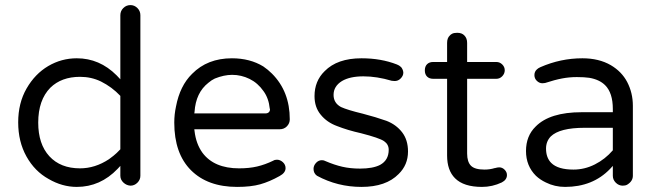

<svg xmlns="http://www.w3.org/2000/svg" viewBox="-20 -733 2596 758"><path d="M455.1 -78.1V-39.1Q455.1 -23.4 467.8 -11.7Q479.5 -1 495.1 0Q510.7 0 522.5 -11.7Q534.2 -23.4 534.2 -39.1V-672.9Q534.2 -689.5 522.5 -701.2Q510.7 -712.9 495.1 -712.9Q478.5 -712.9 466.8 -701.2Q455.1 -689.5 455.1 -672.9V-419.9Q442.4 -433.6 440.4 -435.5Q373 -502.9 283.2 -502.9Q222.7 -502.9 170.4 -472.2Q118.2 -441.4 85 -383.8Q51.8 -326.2 51.8 -250Q51.8 -173.8 84.5 -115.2Q117.2 -56.6 171.9 -26.4Q225.6 4.9 283.2 4.9Q376 4.9 444.3 -66.4ZM295.9 -68.4Q218.8 -68.4 174.8 -116.2Q130.9 -164.1 130.9 -249Q130.9 -337.9 178.7 -386.7Q222.7 -429.7 295.9 -429.7Q340.8 -429.7 378.9 -411.1Q421.9 -389.6 455.1 -354.5V-143.6Q439.5 -127 428.2 -118.2Q417 -109.4 410.2 -104.5Q355.5 -68.4 295.9 -68.4Z M1084 -38.1Q1107.4 -50.8 1107.4 -69.3Q1107.4 -83 1096.7 -92.8Q1085.9 -102.5 1073.2 -102.5Q1064.5 -102.5 1058.6 -98.6Q1026.4 -83 995.1 -75.7Q963.9 -68.4 923.8 -68.4Q825.2 -68.4 779.3 -129.9Q753.9 -165 748 -215.8L747.1 -222.7H1084Q1101.6 -222.7 1112.8 -234.4Q1124 -246.1 1124 -261.7Q1124 -372.1 1053.7 -442.4Q1038.1 -458 1019.5 -470.7Q966.8 -502.9 895.5 -502.9Q798.8 -502.9 738.3 -441.4Q690.4 -394.5 674.8 -312.5Q668 -281.2 668 -249Q668 -127 733.9 -61Q799.8 4.9 916 4.9Q970.7 4.9 1007.3 -5.4Q1043.9 -15.6 1084 -38.1ZM1045.9 -301.8Q1045.9 -293.9 1041 -289.6Q1036.1 -285.2 1027.3 -285.2H747.1L748 -291Q752.9 -367.2 802.7 -406.2Q815.4 -417 828.1 -422.9Q864.3 -437.5 896.5 -437.5Q932.6 -437.5 965.3 -421.4Q998 -405.3 1020.5 -373Q1041 -344.7 1044.9 -304.7Q1045.9 -302.7 1045.9 -301.8Z M1572.3 -446.3Q1572.3 -450.2 1571.3 -453.1Q1569.3 -460 1565.4 -465.8L1561.5 -469.7Q1556.6 -474.6 1546.9 -478.5Q1484.4 -502.9 1407.2 -502.9Q1311.5 -502.9 1261.7 -452.1Q1221.7 -413.1 1221.7 -353.5Q1221.7 -309.6 1246.1 -280.3Q1270.5 -250 1310.5 -235.4Q1352.5 -218.8 1405.3 -207Q1477.5 -188.5 1496.1 -175.8Q1514.6 -163.1 1514.6 -141.6Q1514.6 -100.6 1480.5 -82Q1452.1 -67.4 1401.4 -67.4Q1363.3 -67.4 1331.5 -74.7Q1299.8 -82 1265.6 -96.7Q1258.8 -100.6 1251 -100.6Q1237.3 -100.6 1227.5 -89.8Q1217.8 -79.1 1217.8 -66.4Q1217.8 -48.8 1231.4 -39.1Q1312.5 4.9 1407.2 4.9Q1503.9 4.9 1553.7 -45.9Q1590.8 -82 1590.8 -134.8Q1590.8 -180.7 1567.4 -210.9Q1543.9 -241.2 1505.9 -255.9Q1464.8 -270.5 1412.1 -284.2Q1351.6 -298.8 1326.2 -310.5Q1296.9 -326.2 1296.9 -358.4Q1296.9 -392.6 1330.1 -413.1Q1361.3 -431.6 1414.6 -431.6Q1467.8 -431.6 1526.4 -414.1L1538.1 -413.1Q1551.8 -413.1 1561.5 -422.9Q1572.3 -433.6 1572.3 -446.3Z M1951.2 -72.3Q1945.3 -72.3 1937.5 -70.3Q1935.5 -69.3 1932.6 -69.3Q1914.1 -63.5 1892.6 -63.5Q1854.5 -63.5 1839.4 -78.6Q1824.2 -93.8 1824.2 -127V-421.9H1939.5Q1953.1 -421.9 1962.9 -432.1Q1972.7 -442.4 1972.7 -455.6Q1972.7 -468.8 1962.9 -478.5Q1953.1 -488.3 1939.5 -488.3H1824.2V-563.5Q1824.2 -582 1813.5 -592.8Q1803.7 -603.5 1785.2 -603.5Q1772.5 -603.5 1765.6 -600.1Q1758.8 -596.7 1755.9 -592.8Q1745.1 -583 1745.1 -563.5V-488.3H1690.4Q1674.8 -488.3 1666 -479.5Q1657.2 -470.7 1657.2 -455.1Q1657.2 -439.5 1666 -430.7Q1674.8 -421.9 1690.4 -421.9H1745.1V-119.1Q1745.1 -60.5 1776.4 -29.3Q1810.5 4.9 1882.8 4.9Q1923.8 4.9 1960.9 -12.7Q1981.4 -23.4 1981.4 -42Q1981.4 -53.7 1972.2 -63Q1962.9 -72.3 1951.2 -72.3Z M2399.4 -78.1V-39.1Q2399.4 -23.4 2411.1 -11.7Q2422.9 0 2438.5 0Q2449.2 0 2456.1 -3.9Q2478.5 -17.6 2478.5 -39.1V-315.4Q2478.5 -366.2 2456.1 -409.2Q2434.6 -450.2 2391.6 -475.6Q2344.7 -502.9 2279.3 -502.9Q2193.4 -502.9 2113.3 -467.8Q2104.5 -463.9 2099.6 -459Q2089.8 -450.2 2089.8 -436.5Q2089.8 -422.9 2099.6 -413.6Q2109.4 -404.3 2121.1 -404.3L2131.8 -405.3Q2170.9 -418 2199.2 -423.3Q2227.5 -428.7 2257.3 -428.7Q2287.1 -428.7 2306.6 -425.8Q2346.7 -418.9 2369.1 -396.5Q2399.4 -366.2 2399.4 -302.7V-290H2276.4Q2150.4 -290 2094.7 -233.4Q2056.6 -196.3 2056.6 -136.7Q2056.6 -78.1 2095.7 -39.1Q2112.3 -23.4 2134.8 -12.7Q2169.9 4.9 2210.9 4.9Q2320.3 4.9 2388.7 -66.4ZM2244.1 -63.5Q2182.6 -63.5 2156.2 -89.8Q2135.7 -110.4 2135.7 -146.5Q2135.7 -174.8 2154.3 -194.3Q2189.5 -228.5 2288.1 -228.5H2399.4V-139.6Q2369.1 -104.5 2328.6 -84Q2288.1 -63.5 2244.1 -63.5Z"/></svg>

Font: FakePearl
Style: Light
Weight: 350
Version: Version 1.2